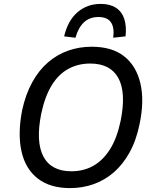

<svg xmlns="http://www.w3.org/2000/svg" viewBox="-20 -953 794 982"><path d="M338 9Q236 9 173 -40Q110 -89 90 -178.5Q70 -268 93 -388Q111 -471 145 -532.5Q179 -594 225.5 -634Q272 -674 328.5 -694Q385 -714 449 -714Q553 -714 615 -665Q677 -616 698 -527Q719 -438 694 -319Q677 -235 642.5 -173Q608 -111 561.5 -71Q515 -31 458.5 -11Q402 9 338 9ZM345 -77Q407 -77 456.5 -104.5Q506 -132 542 -188.5Q578 -245 597 -335Q626 -479 585.5 -553.5Q545 -628 441 -628Q380 -628 330 -601Q280 -574 245 -517.5Q210 -461 191 -372Q162 -228 202 -152.5Q242 -77 345 -77ZM366 -760 308 -767Q327 -848 376.5 -890.5Q426 -933 495 -933Q542 -933 572.5 -913.5Q603 -894 615.5 -856.5Q628 -819 622 -767L559 -760Q566 -810 548 -838Q530 -866 483 -866Q438 -866 409 -838.5Q380 -811 366 -760Z"/></svg>

Font: Nunito Sans 7pt SemiCondensed Medium
Style: Italic
Weight: 500
Width: 4
Italic angle: -9°
Designer: Vernon Adams
Foundry: Vernon Adams
Version: Version 3.101;gftools[0.9.27]